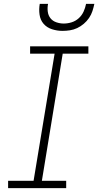

<svg xmlns="http://www.w3.org/2000/svg" viewBox="-20 -975 509 995"><path d="M22 0V-38H154L263 -697H136V-735H438V-697H305L197 -38H323V0ZM304 -815Q276 -815 249.5 -823.5Q223 -832 206 -851.5Q189 -871 185 -899Q181 -927 186 -955H229Q225 -935 227.5 -915Q230 -895 241.5 -880.5Q253 -866 272 -859.5Q291 -853 310 -853Q331 -853 351.5 -859.5Q372 -866 388 -880.5Q404 -895 413 -914.5Q422 -934 426 -955H469Q465 -936 459 -917.5Q453 -899 441.5 -882Q430 -865 414 -851.5Q398 -838 380 -829.5Q362 -821 342.5 -818Q323 -815 304 -815Z"/></svg>

Font: Iosevka Etoile XLtObl
Style: Regular
Weight: 200
Italic angle: -9°
Designer: Belleve Invis
Foundry: Belleve Invis
Version: Version 15.5.2; ttfautohint (v1.8.4)